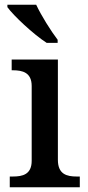

<svg xmlns="http://www.w3.org/2000/svg" viewBox="-20 -786 369 806"><path d="M176 -606H222V-619C193 -657 153 -721 132 -766H11V-756C36 -721 120 -642 176 -606ZM21 0H315V-45H302C261 -45 223 -54 223 -115V-536H29V-491H34C74 -491 113 -482 113 -425V-111C113 -53 74 -45 34 -45H21Z"/></svg>

Font: Noto Serif Medium
Style: Regular
Weight: 500
Designer: Monotype Design Team
Foundry: Monotype Imaging Inc.
Version: Version 2.013